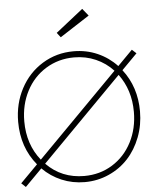

<svg xmlns="http://www.w3.org/2000/svg" viewBox="-60 -938 809 1000"><g transform="rotate(-5 345.0 -438.0)"><path d="M283.5 -750.5 264.5 -775 407.5 -888 438 -850.5ZM24 -330.5Q24 -425.5 65.5 -503.8Q107 -582 180.2 -627Q253.5 -672 343 -672Q410 -672 468 -646.5Q526 -621 569 -575L646.5 -653.5L669 -633L588.5 -551.5Q661 -458.5 661 -330.5Q661 -259 636.8 -195.8Q612.5 -132.5 570.5 -86.8Q528.5 -41 469.2 -14.5Q410 12 343 12Q279 12 222.5 -11.8Q166 -35.5 123 -79L34.5 10.5L12 -10.5L102.5 -102Q24 -197 24 -330.5ZM56 -330.5Q56 -209.5 124.5 -124.5L547 -552.5Q508.5 -594 456.2 -617Q404 -640 343 -640Q261.5 -640 195.5 -599.5Q129.5 -559 92.8 -488.2Q56 -417.5 56 -330.5ZM629 -330.5Q629 -445 566.5 -529L145 -101.5Q225 -20 343 -20Q425 -20 490.5 -60.8Q556 -101.5 592.5 -172.5Q629 -243.5 629 -330.5Z"/></g></svg>

Font: League Spartan ExtraLight
Style: Regular
Weight: 200
Foundry: The League of Moveable Type
Version: Version 2.002